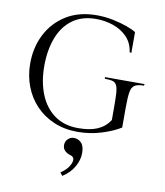

<svg xmlns="http://www.w3.org/2000/svg" viewBox="-104 -794 1003 1168"><g transform="rotate(10 397.5 -209.5)"><path d="M755 -337Q717 -337 698.5 -325.5Q680 -314 674.5 -282Q669 -250 669 -187V-63Q623 -34 552.5 -12Q482 10 405 10Q324 10 258.5 -18Q193 -46 146.5 -95Q100 -144 75 -209.5Q50 -275 50 -350Q50 -450 91.5 -531Q133 -612 211 -660.5Q289 -709 399 -709Q450 -709 499 -699Q548 -689 587 -675Q626 -661 645 -648V-520L634 -522Q626 -579 591 -615Q556 -651 505.5 -668.5Q455 -686 399 -686Q311 -686 252.5 -642.5Q194 -599 165.5 -523Q137 -447 137 -350Q137 -253 167.5 -176.5Q198 -100 258 -56.5Q318 -13 405 -13Q478 -13 524.5 -33.5Q571 -54 599 -97V-175Q599 -229 597 -261.5Q595 -294 587 -310.5Q579 -327 562 -332Q545 -337 514 -337L512 -347H757ZM361 290 346 271Q379 249 394.5 225Q410 201 410 182Q410 163 387 157Q368 152 353.5 138.5Q339 125 339 103Q339 80 355 65Q371 50 391 50Q417 50 436.5 69Q456 88 456 133Q456 174 432.5 216.5Q409 259 361 290Z"/></g></svg>

Font: Gilda Display
Style: Regular
Weight: 400
Designer: Eduardo Rodriguez Tunni
Foundry: Eduardo Rodriguez Tunni
Version: Version 1.002; ttfautohint (v1.8.4.7-5d5b);gftools[0.9.22]